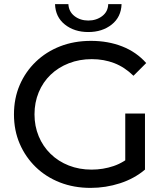

<svg xmlns="http://www.w3.org/2000/svg" viewBox="-20 -907 812 935"><path d="M421 8Q340 8 272 -18.5Q204 -45 154 -93.5Q104 -142 76 -207Q48 -272 48 -350Q48 -428 76 -493Q104 -558 154.5 -606.5Q205 -655 273 -681.5Q341 -708 423 -708Q506 -708 575 -681Q644 -654 692 -600L630 -538Q587 -580 536.5 -599.5Q486 -619 427 -619Q367 -619 315.5 -599Q264 -579 226.5 -543Q189 -507 168.5 -457.5Q148 -408 148 -350Q148 -293 168.5 -243.5Q189 -194 226.5 -157.5Q264 -121 315 -101Q366 -81 426 -81Q482 -81 533.5 -98.5Q585 -116 629 -157L686 -81Q634 -37 564.5 -14.5Q495 8 421 8ZM590 -94V-354H686V-81ZM410 -751Q342 -751 296 -787.5Q250 -824 248 -887H313Q315 -850 343 -828.5Q371 -807 410 -807Q449 -807 477.5 -828.5Q506 -850 507 -887H572Q570 -824 524 -787.5Q478 -751 410 -751Z"/></svg>

Font: MOST Montserrat Medium
Style: Regular
Weight: 500
Designer: Julieta Ulanovsky
Foundry: Julieta Ulanovsky
Version: Version 8.000;March 11, 2024;FontCreator 15.0.0.2926 64-bit